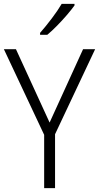

<svg xmlns="http://www.w3.org/2000/svg" viewBox="-20 -967 509 987"><path d="M235 -337 407 -714H469L263 -277V0H207V-274L0 -714H62ZM363 -939Q348 -918 324 -890Q300 -862 273 -834.5Q246 -807 223 -788H186V-798Q215 -831 246 -872Q277 -913 297 -947H363Z"/></svg>

Font: Noto Sans Lao UI SemCond Light
Style: Regular
Weight: 300
Width: 4
Designer: Monotype Design Team
Foundry: Monotype Imaging Inc.
Version: Version 2.000; ttfautohint (v1.8.4.7-5d5b)